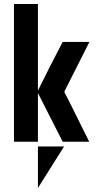

<svg xmlns="http://www.w3.org/2000/svg" viewBox="-20 -710 518 962"><path d="M170 24H301L170 232ZM170 -244V0H50V-690H170V-256Q198 -313 230 -376Q246 -406 262.5 -439Q279 -472 294 -500H428L302 -250Q332 -192 365 -124.5Q398 -57 427 0H294Z"/></svg>

Font: Tschichold
Style: Bold
Weight: 700
Designer: Peter Wiegel
Foundry: Peter Wiegel
Version: Version 1.000; ttfautohint (v1.3)